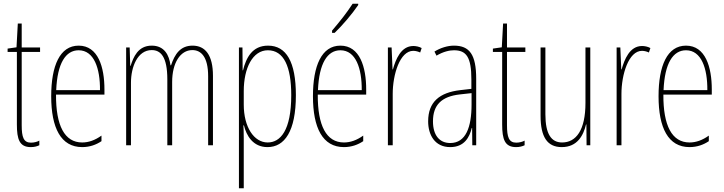

<svg xmlns="http://www.w3.org/2000/svg" viewBox="-20 -783 3903 1035"><path d="M147 -14C107 -14 97 -44 97 -108V-503H196V-527H97V-656H76L69 -528L21 -521V-503H71V-112C71 -32 85 10 146 10C165 10 179 6 192 0V-25C182 -19 164 -14 147 -14Z M404 -537C303 -537 256 -429 256 -264C256 -94 308 10 423 10C464 10 499 -3 527 -22V-52C492 -27 458 -15 423 -15C328 -15 281 -106 282 -273H543V-301C543 -421 509 -537 404 -537ZM404 -512C487 -512 520 -414 519 -297H283C289 -442 334 -512 404 -512Z M1018 -537C952 -537 922 -491 902 -431H899C892 -486 866 -537 798 -537C723 -537 699 -474 684 -428H682L679 -527H660V0H686V-337C686 -422 721 -513 798 -513C845 -513 882 -479 882 -355V0H908V-341C908 -444 952 -513 1017 -513C1065 -513 1102 -475 1102 -372V0H1128V-374C1128 -487 1086 -537 1018 -537Z M1425 -537C1340 -537 1307 -472 1290 -404H1288L1287 -527H1268V232H1294V-37C1294 -69 1293 -95 1292 -107H1295C1308 -53 1343 10 1422 10C1514 10 1575 -75 1575 -270C1575 -450 1523 -537 1425 -537ZM1424 -512C1510 -512 1550 -424 1550 -270C1550 -79 1491 -15 1423 -15C1349 -15 1294 -98 1294 -219V-292C1294 -416 1342 -512 1424 -512Z M1911 -756V-763H1881C1847 -711 1815 -671 1770 -618V-606H1784C1823 -643 1878 -707 1911 -756ZM1815 -537C1714 -537 1667 -429 1667 -264C1667 -94 1719 10 1834 10C1875 10 1910 -3 1938 -22V-52C1903 -27 1869 -15 1834 -15C1739 -15 1692 -106 1693 -273H1954V-301C1954 -421 1920 -537 1815 -537ZM1815 -512C1898 -512 1931 -414 1930 -297H1694C1700 -442 1745 -512 1815 -512Z M2208 -535C2141 -535 2113 -462 2098 -409H2096L2091 -527H2071V0H2097V-277C2097 -380 2135 -509 2208 -509C2222 -509 2237 -504 2245 -500L2253 -524C2239 -532 2221 -535 2208 -535Z M2427 -537C2393 -537 2354 -525 2322 -505L2333 -483C2370 -505 2403 -512 2427 -512C2494 -512 2521 -475 2521 -355V-304L2460 -297C2350 -284 2288 -234 2288 -129C2288 -57 2323 10 2407 10C2483 10 2511 -43 2523 -93H2525L2526 0H2547V-358C2547 -489 2511 -537 2427 -537ZM2459 -274 2522 -281V-220C2522 -97 2491 -12 2407 -12C2349 -12 2314 -54 2314 -129C2314 -217 2360 -263 2459 -274Z M2763 -14C2723 -14 2713 -44 2713 -108V-503H2812V-527H2713V-656H2692L2685 -528L2637 -521V-503H2687V-112C2687 -32 2701 10 2762 10C2781 10 2795 6 2808 0V-25C2798 -19 2780 -14 2763 -14Z M3162 -527H3136V-228C3136 -82 3086 -15 3010 -15C2952 -15 2920 -60 2920 -167V-527H2894V-159C2894 -45 2930 10 3008 10C3093 10 3125 -54 3139 -112H3141L3142 0H3162Z M3441 -535C3374 -535 3346 -462 3331 -409H3329L3324 -527H3304V0H3330V-277C3330 -380 3368 -509 3441 -509C3455 -509 3470 -504 3478 -500L3486 -524C3472 -532 3454 -535 3441 -535Z M3678 -537C3577 -537 3530 -429 3530 -264C3530 -94 3582 10 3697 10C3738 10 3773 -3 3801 -22V-52C3766 -27 3732 -15 3697 -15C3602 -15 3555 -106 3556 -273H3817V-301C3817 -421 3783 -537 3678 -537ZM3678 -512C3761 -512 3794 -414 3793 -297H3557C3563 -442 3608 -512 3678 -512Z"/></svg>

Font: Noto Sans Gurmukhi UI ExtraCondensed Thin
Style: Regular
Weight: 100
Width: 2
Designer: Jelle Bosma - Monotype Design Team
Foundry: Monotype Imaging Inc.
Version: Version 2.004